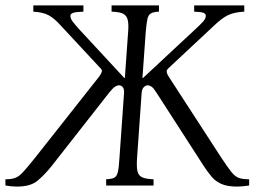

<svg xmlns="http://www.w3.org/2000/svg" viewBox="-59 -685 940 709"><path d="M758 -103Q781 -68 795 -50.5Q809 -33 823 -28Q837 -23 861 -23V0Q848 2 837 3Q826 4 816 4Q780 4 758 -6Q736 -16 722 -33Q708 -50 694 -71L518 -344Q508 -360 500.5 -365Q493 -370 486 -370Q479 -370 472 -363Q465 -356 464 -341L447 -100Q445 -69 448.5 -53Q452 -37 465.5 -30.5Q479 -24 508 -23V0H333V-23Q353 -24 362.5 -28.5Q372 -33 376 -49Q380 -65 382 -100L399 -341Q400 -357 394 -363.5Q388 -370 381 -370Q374 -370 366 -365Q358 -360 345 -344L131 -71Q106 -40 80 -18Q54 4 4 4Q-6 4 -17 3Q-28 2 -39 0V-23Q-17 -23 -3 -28Q11 -33 27 -50.5Q43 -68 71 -103L307 -402Q315 -413 317 -420Q319 -427 311 -434L166 -590Q141 -618 120 -629Q99 -640 64 -642V-665H249V-642Q221 -641 211 -637.5Q201 -634 201 -627Q201 -617 208.5 -606.5Q216 -596 237 -573L400 -397H402L414 -565Q417 -600 411.5 -615.5Q406 -631 392 -636Q378 -641 353 -642V-665H528V-642Q509 -641 499 -636Q489 -631 485.5 -615.5Q482 -600 479 -565L467 -397H469L658 -573Q683 -596 692 -606.5Q701 -617 701 -627Q701 -634 692.5 -637.5Q684 -641 658 -642V-665H843V-642Q806 -640 783 -629Q760 -618 731 -590L564 -434Q556 -427 556.5 -420Q557 -413 564 -402Z"/></svg>

Font: Bona Nova SC
Style: Italic
Weight: 400
Italic angle: -4°
Designer: Mateusz Machalski
Foundry: Capitalics
Version: Version 4.001; ttfautohint (v1.8.4.7-5d5b)